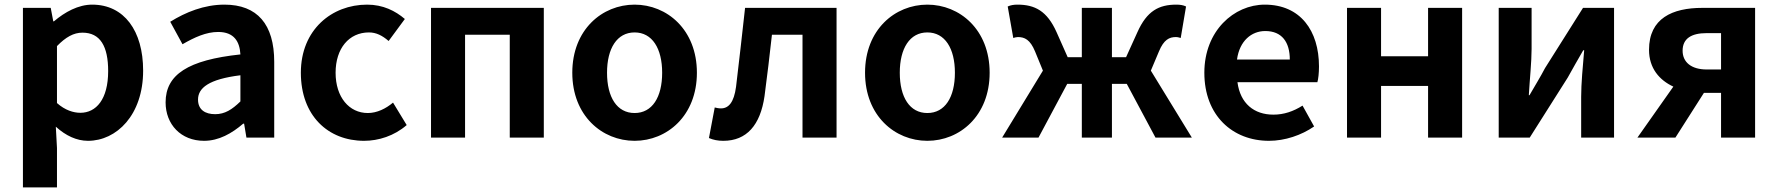

<svg xmlns="http://www.w3.org/2000/svg" viewBox="-20 -594 7676 829"><path d="M79 215H226V45L221 -47C264 -8 311 14 360 14C483 14 598 -97 598 -289C598 -461 516 -574 378 -574C318 -574 260 -542 213 -502H210L199 -560H79ZM327 -107C297 -107 261 -118 226 -149V-395C264 -434 298 -453 336 -453C413 -453 447 -394 447 -287C447 -165 395 -107 327 -107Z M861 14C925 14 981 -18 1030 -60H1034L1044 0H1164V-327C1164 -489 1091 -574 949 -574C861 -574 781 -541 715 -500L768 -403C820 -433 870 -456 922 -456C991 -456 1015 -414 1018 -359C792 -335 695 -272 695 -152C695 -57 761 14 861 14ZM909 -101C866 -101 835 -120 835 -164C835 -214 881 -252 1018 -269V-156C982 -121 951 -101 909 -101Z M1552 14C1614 14 1682 -7 1736 -54L1677 -151C1646 -125 1608 -106 1568 -106C1488 -106 1429 -174 1429 -280C1429 -385 1487 -454 1573 -454C1604 -454 1630 -441 1658 -417L1728 -512C1687 -547 1634 -574 1565 -574C1413 -574 1279 -466 1279 -280C1279 -94 1397 14 1552 14Z M1841 0H1988V-444H2181V0H2328V-560H1841Z M2720 14C2860 14 2989 -94 2989 -280C2989 -466 2860 -574 2720 -574C2580 -574 2451 -466 2451 -280C2451 -94 2580 14 2720 14ZM2720 -106C2644 -106 2601 -174 2601 -280C2601 -385 2644 -454 2720 -454C2796 -454 2839 -385 2839 -280C2839 -174 2796 -106 2720 -106Z M3103 14C3204 14 3263 -54 3281 -179C3293 -267 3303 -356 3313 -444H3445V0H3592V-560H3197C3184 -446 3172 -332 3158 -219C3149 -152 3126 -126 3093 -126C3082 -126 3074 -128 3066 -130L3041 2C3060 10 3079 14 3103 14Z M3984 14C4124 14 4253 -94 4253 -280C4253 -466 4124 -574 3984 -574C3844 -574 3715 -466 3715 -280C3715 -94 3844 14 3984 14ZM3984 -106C3908 -106 3865 -174 3865 -280C3865 -385 3908 -454 3984 -454C4060 -454 4103 -385 4103 -280C4103 -174 4060 -106 3984 -106Z M4307 0H4464L4588 -232H4651V0H4781V-232H4845L4969 0H5126L4949 -289L4984 -372C5005 -423 5029 -434 5057 -434C5065 -434 5071 -432 5078 -430L5101 -566C5089 -572 5075 -574 5059 -574C4984 -574 4932 -547 4891 -455L4842 -347H4781V-560H4651V-347H4590L4542 -455C4501 -547 4448 -574 4373 -574C4358 -574 4344 -572 4331 -566L4355 -430C4362 -432 4368 -434 4375 -434C4404 -434 4428 -423 4449 -372L4483 -289Z M5459 14C5528 14 5599 -10 5654 -48L5604 -138C5564 -113 5524 -99 5478 -99C5395 -99 5335 -147 5323 -239H5668C5672 -252 5675 -279 5675 -307C5675 -461 5595 -574 5441 -574C5308 -574 5180 -461 5180 -280C5180 -95 5302 14 5459 14ZM5321 -337C5332 -418 5384 -460 5443 -460C5515 -460 5549 -412 5549 -337Z M5796 0H5943V-223H6146V0H6293V-560H6146V-351H5943V-560H5796Z M6451 0H6585L6749 -259C6767 -292 6797 -344 6816 -377H6820C6814 -307 6807 -233 6807 -176V0H6949V-560H6815L6651 -300C6634 -267 6603 -216 6584 -183H6581C6585 -252 6593 -327 6593 -383V-560H6451Z M7411 0H7558V-560H7330C7201 -560 7100 -515 7100 -379C7100 -299 7145 -248 7205 -220L7050 0H7214L7337 -193H7411ZM7349 -294C7282 -294 7245 -326 7245 -375C7245 -427 7282 -451 7349 -451H7411V-294Z"/></svg>

Font: DAIFUKU Sans JP
Style: Bold
Weight: 700
Designer: Original font ‘Source Han Sans JP’ : Ryoko NISHIZUKA  (kana, bopomofo & ideographs); Paul D. Hunt (Latin, Greek & Cyrill
Foundry: Daifuku
Version: Version 1.001